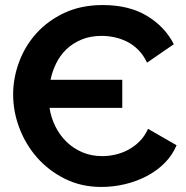

<svg xmlns="http://www.w3.org/2000/svg" viewBox="-20 -734 738 760"><path d="M679 -159Q662 -119 631.5 -88.5Q601 -58 561 -37Q521 -16 475 -5Q429 6 381 6Q302 6 237.5 -26Q173 -58 127.5 -109.5Q82 -161 57 -226.5Q32 -292 32 -360Q32 -425 55.5 -488.5Q79 -552 124 -602Q169 -652 235 -683Q301 -714 387 -714Q491 -714 562 -671Q633 -628 668 -559L562 -486Q548 -516 527.5 -536.5Q507 -557 483 -569Q459 -581 433 -586.5Q407 -592 383 -592Q338 -592 303 -577.5Q268 -563 243 -539Q218 -515 202.5 -483.5Q187 -452 180 -418H464V-307H176Q182 -268 199.5 -233Q217 -198 244 -172Q271 -146 306.5 -131Q342 -116 385 -116Q410 -116 436.5 -122Q463 -128 487.5 -141Q512 -154 532.5 -174.5Q553 -195 566 -224Z"/></svg>

Font: PTCRaleway
Style: Bold
Weight: 700
Designer: Matt McInerney, Pablo Impallari, Rodrigo Fuenzalida
Foundry: Matt McInerney, Pablo Impallari, Rodrigo Fuenzalida
Version: Version 3.000g; ttfautohint (v1.5) -l 8 -r 28 -G 28 -x 14 -D